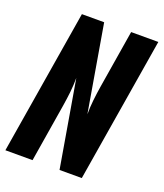

<svg xmlns="http://www.w3.org/2000/svg" viewBox="-136 -826 781 916"><g transform="rotate(20 254.5 -367.5)"><path d="M0 0 121 -735H234L309 -295Q309 -331 313 -367.5Q317 -404 323 -441L371 -735H509L388 0H275L200 -440Q200 -404 196 -367.5Q192 -331 186 -294L138 0Z"/></g></svg>

Font: Iosevka SS04 Heavy
Style: Italic
Weight: 900
Italic angle: -9°
Monospace: yes
Designer: Belleve Invis
Foundry: Belleve Invis
Version: Version 19.0.0; ttfautohint (v1.8.4)